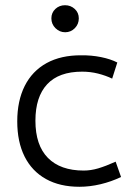

<svg xmlns="http://www.w3.org/2000/svg" viewBox="-20 -697 493 728"><path d="M45.4 -236.8Q45.4 -314.5 73.7 -371.1Q102.1 -427.7 156.7 -457.8Q211.4 -487.8 288.1 -487.3Q326.7 -487.8 363 -480.5Q399.4 -473.1 424.8 -460L405.3 -398.9Q380.9 -410.6 351.8 -418Q322.8 -425.3 291.5 -425.3Q203.1 -425.3 158.7 -377.4Q114.3 -329.6 114.3 -239.3Q114.3 -146.5 161.6 -98.4Q209 -50.3 297.4 -50.3Q324.2 -50.3 352.3 -58.6Q380.4 -66.9 418.5 -84L439 -25.9Q402.3 -8.3 361.3 1.5Q320.3 11.2 281.2 11.2Q207 11.2 154.1 -18.3Q101.1 -47.9 73.2 -103.5Q45.4 -159.2 45.4 -236.8ZM174.8 -627.4Q174.8 -648.9 189.9 -663.1Q205.1 -677.2 226.6 -677.2Q248 -677.2 263.4 -663.1Q278.8 -648.9 278.8 -627.4Q278.8 -605.5 263.7 -590.1Q248.5 -574.7 227.1 -574.7Q206.1 -574.7 190.4 -590.1Q174.8 -605.5 174.8 -627.4Z"/></svg>

Font: Selawik Semilight
Style: Regular
Weight: 300
Designer: Aaron Bell
Foundry: Microsoft Corporation
Version: Version 1.01